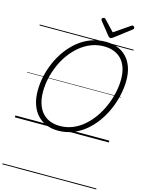

<svg xmlns="http://www.w3.org/2000/svg" viewBox="-240 -1411 1536 2065"><g transform="rotate(15 528.0 -379.0)"><path d="M484 19Q410 19 351 -5.5Q292 -30 250 -76.5Q208 -123 185.5 -189.5Q163 -256 163 -341Q163 -421 181 -503Q199 -585 233.5 -663Q268 -741 318 -809Q368 -877 431.5 -928.5Q495 -980 572 -1009Q649 -1038 736 -1038Q811 -1038 870 -1014.5Q929 -991 970.5 -946.5Q1012 -902 1034 -838Q1056 -774 1056 -694Q1056 -615 1038 -531.5Q1020 -448 985.5 -367.5Q951 -287 901 -217Q851 -147 787.5 -94Q724 -41 647.5 -11Q571 19 484 19ZM490 -35Q567 -35 634 -63Q701 -91 757.5 -140.5Q814 -190 858.5 -254.5Q903 -319 934 -392.5Q965 -466 981.5 -542Q998 -618 998 -690Q998 -762 979.5 -817Q961 -872 926.5 -909Q892 -946 842.5 -965.5Q793 -985 730 -985Q654 -985 587 -958.5Q520 -932 463 -884.5Q406 -837 361 -775Q316 -713 285 -641Q254 -569 237.5 -494Q221 -419 221 -345Q221 -271 239.5 -213Q258 -155 292.5 -115.5Q327 -76 376.5 -55.5Q426 -35 490 -35ZM970 -1281Q978 -1281 985 -1273.5Q992 -1266 992 -1259Q992 -1253 990 -1249.5Q988 -1246 983 -1242L801 -1103Q791 -1096 784.5 -1093Q778 -1090 770 -1090Q763 -1090 757.5 -1093.5Q752 -1097 746 -1104L633 -1245Q630 -1249 628.5 -1253Q627 -1257 627 -1261Q627 -1270 636 -1275.5Q645 -1281 652 -1281Q659 -1281 662.5 -1278Q666 -1275 670 -1271L780 -1155L948 -1270Q956 -1275 960 -1278Q964 -1281 970 -1281ZM0 513H1046V523H0ZM0 -20H1046V0H0ZM0 -505H1046V-500H0ZM0 -1033H1046V-1023H0Z"/></g></svg>

Font: Playwrite IN Guides
Style: Regular
Weight: 400
Designer: Veronika Burian, José Scaglione
Foundry: TypeTogether
Version: Version 1.003